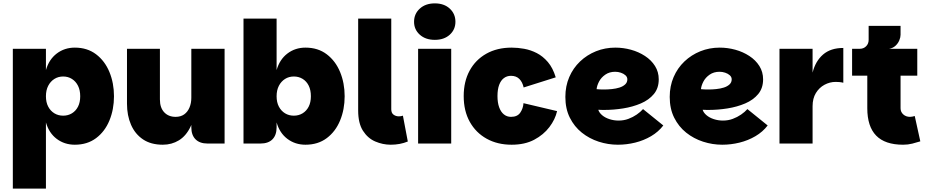

<svg xmlns="http://www.w3.org/2000/svg" viewBox="-20 -850 5504 1137"><path d="M423 7Q362 7 316 -27.5Q270 -62 252 -125V267H56V-561H252V-435Q270 -498 316 -533Q362 -568 423 -568Q497 -568 549 -528.5Q601 -489 628 -423.5Q655 -358 655 -280Q655 -202 628 -136.5Q601 -71 549 -32Q497 7 423 7ZM354 -165Q383 -165 406 -179Q429 -193 442 -218.5Q455 -244 455 -280Q455 -316 442 -342Q429 -368 406 -382.5Q383 -397 354 -397Q325 -397 302 -382.5Q279 -368 265.5 -342Q252 -316 252 -280Q252 -244 265.5 -218.5Q279 -193 302 -179Q325 -165 354 -165Z M1113 -96V-561H1310V0H1209Q1163 0 1138 -25Q1113 -50 1113 -96ZM944 7Q874 7 827 -24.5Q780 -56 756 -111Q732 -166 732 -236V-561H927V-261Q927 -212 952.5 -185Q978 -158 1020 -158Q1050 -158 1070.5 -172.5Q1091 -187 1102 -213Q1113 -239 1113 -271L1138 -242Q1135 -155 1108.5 -100Q1082 -45 1039.5 -19Q997 7 944 7Z M1789 7Q1728 7 1682 -27.5Q1636 -62 1618 -125V-96Q1618 -50 1593.5 -25Q1569 0 1522 0H1422V-740H1618V-435Q1636 -498 1682 -533Q1728 -568 1789 -568Q1863 -568 1915 -528.5Q1967 -489 1994 -423.5Q2021 -358 2021 -280Q2021 -202 1994 -136.5Q1967 -71 1915 -32Q1863 7 1789 7ZM1720 -165Q1749 -165 1772 -179Q1795 -193 1808 -218.5Q1821 -244 1821 -280Q1821 -317 1808 -343Q1795 -369 1772 -383Q1749 -397 1720 -397Q1691 -397 1668 -382.5Q1645 -368 1631.5 -342Q1618 -316 1618 -280Q1618 -244 1631.5 -218.5Q1645 -193 1668 -179Q1691 -165 1720 -165Z M2101 -196V-740H2297V-203Q2297 -181 2310.5 -171Q2324 -161 2342 -161Q2355 -161 2366 -165L2395 -12Q2349 7 2294 7Q2247 7 2202.5 -12Q2158 -31 2129.5 -75.5Q2101 -120 2101 -196Z M2456 0V-561H2652V0ZM2555 -614Q2500 -614 2466 -644.5Q2432 -675 2432 -721Q2432 -768 2466 -799Q2500 -830 2555 -830Q2610 -830 2643.5 -799Q2677 -768 2677 -721Q2677 -675 2643.5 -644.5Q2610 -614 2555 -614Z M3010 7Q2926 7 2862 -28.5Q2798 -64 2762 -128.5Q2726 -193 2726 -281Q2726 -367 2761 -431.5Q2796 -496 2860 -532Q2924 -568 3010 -568Q3046 -568 3084.5 -561Q3123 -554 3159 -535.5Q3195 -517 3224.5 -482.5Q3254 -448 3271 -392L3081 -332Q3074 -364 3055.5 -382.5Q3037 -401 3006 -401Q2982 -401 2964 -387.5Q2946 -374 2936 -347.5Q2926 -321 2926 -281Q2926 -242 2936 -214.5Q2946 -187 2964 -172.5Q2982 -158 3006 -158Q3044 -158 3061 -183Q3078 -208 3080 -239L3279 -192Q3268 -143 3233.5 -97.5Q3199 -52 3143.5 -22.5Q3088 7 3010 7Z M3639 7Q3581 7 3525.5 -11Q3470 -29 3425.5 -64.5Q3381 -100 3354.5 -153Q3328 -206 3328 -276Q3328 -340 3351 -393.5Q3374 -447 3415 -486Q3456 -525 3509.5 -546.5Q3563 -568 3624 -568Q3671 -568 3716.5 -555.5Q3762 -543 3799.5 -518.5Q3837 -494 3859 -459Q3881 -424 3881 -380Q3881 -328 3852 -293Q3823 -258 3775 -237.5Q3727 -217 3670.5 -208Q3614 -199 3560 -199Q3554 -199 3547.5 -199Q3541 -199 3535 -199.5Q3529 -200 3523 -200Q3528 -183 3545.5 -168Q3563 -153 3589 -144.5Q3615 -136 3643 -136Q3674 -136 3701 -146Q3728 -156 3750.5 -171.5Q3773 -187 3788 -204L3908 -107Q3879 -69 3835.5 -43.5Q3792 -18 3741.5 -5.5Q3691 7 3639 7ZM3556 -320Q3579 -320 3603.5 -322.5Q3628 -325 3648.5 -331.5Q3669 -338 3682 -350Q3695 -362 3695 -380Q3695 -394 3684 -404Q3673 -414 3656.5 -419.5Q3640 -425 3623 -425Q3589 -425 3564.5 -408Q3540 -391 3527.5 -367Q3515 -343 3513 -322Q3520 -321 3532.5 -320.5Q3545 -320 3556 -320Z M4257 7Q4199 7 4143.5 -11Q4088 -29 4043.5 -64.5Q3999 -100 3972.5 -153Q3946 -206 3946 -276Q3946 -340 3969 -393.5Q3992 -447 4033 -486Q4074 -525 4127.5 -546.5Q4181 -568 4242 -568Q4289 -568 4334.5 -555.5Q4380 -543 4417.5 -518.5Q4455 -494 4477 -459Q4499 -424 4499 -380Q4499 -328 4470 -293Q4441 -258 4393 -237.5Q4345 -217 4288.5 -208Q4232 -199 4178 -199Q4172 -199 4165.5 -199Q4159 -199 4153 -199.5Q4147 -200 4141 -200Q4146 -183 4163.5 -168Q4181 -153 4207 -144.5Q4233 -136 4261 -136Q4292 -136 4319 -146Q4346 -156 4368.5 -171.5Q4391 -187 4406 -204L4526 -107Q4497 -69 4453.5 -43.5Q4410 -18 4359.5 -5.5Q4309 7 4257 7ZM4174 -320Q4197 -320 4221.5 -322.5Q4246 -325 4266.5 -331.5Q4287 -338 4300 -350Q4313 -362 4313 -380Q4313 -394 4302 -404Q4291 -414 4274.5 -419.5Q4258 -425 4241 -425Q4207 -425 4182.5 -408Q4158 -391 4145.5 -367Q4133 -343 4131 -322Q4138 -321 4150.5 -320.5Q4163 -320 4174 -320Z M4596 0V-561H4792V0ZM4769 -221 4792 -420Q4809 -488 4854 -527Q4899 -566 4974 -566V-360Q4962 -363 4951 -364Q4940 -365 4929 -365Q4894 -365 4862.5 -348Q4831 -331 4811.5 -299Q4792 -267 4792 -221Z M5328 7Q5221 7 5168.5 -47Q5116 -101 5116 -209V-402H5026V-561H5412V-402H5313V-209Q5313 -187 5329 -172.5Q5345 -158 5369 -158Q5376 -158 5383 -159.5Q5390 -161 5397 -163L5430 -13Q5408 -6 5382.5 0.5Q5357 7 5328 7ZM5071 -515V-561Q5094 -561 5109 -576Q5124 -591 5124 -614V-697H5313V-644Q5313 -629 5305.5 -611Q5298 -593 5283 -579Q5268 -565 5245 -561Z"/></svg>

Font: Parkinsans Light ExtraBold
Style: Regular
Weight: 800
Version: Version 1.000